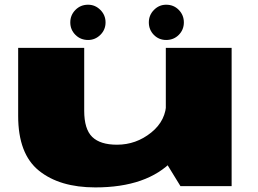

<svg xmlns="http://www.w3.org/2000/svg" viewBox="-20 -789 1095 814"><path d="M745 0H962V-586H683V-101ZM337 -586H57V-297.5Q57 -136.5 145 -65.5Q233 5.5 384 5.5Q604 5.5 712.5 -108.8Q821 -223 821 -283.5L685 -356.5Q685 -278.5 621 -227Q557 -175.5 476 -175.5Q405 -175.5 371 -208.5Q337 -241.5 337 -319.5ZM353.5 -619.5Q383.5 -619.5 405.5 -641.2Q427.5 -663 427.5 -694Q427.5 -725 405.5 -747Q383.5 -769 353.5 -769Q321.5 -769 299.8 -747Q278 -725 278 -694Q278 -663 299.8 -641.2Q321.5 -619.5 353.5 -619.5ZM684.5 -619.5Q716.5 -619.5 738 -641.2Q759.5 -663 759.5 -694Q759.5 -725 738 -747Q716.5 -769 684.5 -769Q654.5 -769 632.8 -747Q611 -725 611 -694Q611 -663 632.2 -641.2Q653.5 -619.5 684.5 -619.5Z"/></svg>

Font: Anybody ExtraExpanded Black
Style: Regular
Weight: 900
Width: 8
Version: Version 1.113;gftools[0.9.25]